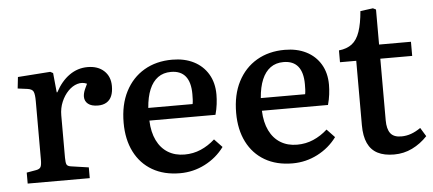

<svg xmlns="http://www.w3.org/2000/svg" viewBox="-48 -787 2045 906"><g transform="rotate(-5 974.0 -334.0)"><path d="M50 0V-52L96 -60Q112 -63 117 -72.5Q122 -82 122 -108V-383Q122 -417 116 -429.5Q110 -442 88 -445L42 -451L48 -505L202 -516L215 -509L224 -417H227Q254 -468 293 -495.5Q332 -523 379 -523Q428 -523 457 -496Q486 -469 486 -424Q486 -396 478 -377Q470 -358 453.5 -348Q437 -338 413 -338Q382 -338 366 -351Q350 -364 350 -385Q350 -393 352 -401.5Q354 -410 358.5 -420.5Q363 -431 370 -445Q348 -455 324.5 -448Q301 -441 281 -420.5Q261 -400 248.5 -370.5Q236 -341 236 -307V-106Q236 -82 240.5 -73.5Q245 -65 262 -63L344 -51V0Z M771 14Q695 14 640 -18Q585 -50 555.5 -108.5Q526 -167 526 -246Q526 -332 558 -394Q590 -456 647 -489.5Q704 -523 780 -523Q838 -523 881.5 -501Q925 -479 949.5 -438Q974 -397 974 -341Q974 -320 971 -295.5Q968 -271 961 -246H648Q650 -191 669 -152Q688 -113 721.5 -92.5Q755 -72 800 -72Q841 -72 877 -87.5Q913 -103 944 -131L981 -92Q945 -43 889.5 -14.5Q834 14 771 14ZM648 -306H858Q860 -316 860.5 -328Q861 -340 861 -353Q861 -409 838 -437.5Q815 -466 769 -466Q733 -466 707.5 -447.5Q682 -429 667 -393.5Q652 -358 648 -306Z M1304 14Q1228 14 1173 -18Q1118 -50 1088.5 -108.5Q1059 -167 1059 -246Q1059 -332 1091 -394Q1123 -456 1180 -489.5Q1237 -523 1313 -523Q1371 -523 1414.5 -501Q1458 -479 1482.5 -438Q1507 -397 1507 -341Q1507 -320 1504 -295.5Q1501 -271 1494 -246H1181Q1183 -191 1202 -152Q1221 -113 1254.5 -92.5Q1288 -72 1333 -72Q1374 -72 1410 -87.5Q1446 -103 1477 -131L1514 -92Q1478 -43 1422.5 -14.5Q1367 14 1304 14ZM1181 -306H1391Q1393 -316 1393.5 -328Q1394 -340 1394 -353Q1394 -409 1371 -437.5Q1348 -466 1302 -466Q1266 -466 1240.5 -447.5Q1215 -429 1200 -393.5Q1185 -358 1181 -306Z M1785 14Q1738 14 1707 -2Q1676 -18 1660.5 -51.5Q1645 -85 1645 -137V-442H1568V-498Q1606 -502 1630 -520.5Q1654 -539 1667 -577Q1680 -615 1685 -674L1745 -682L1759 -675V-509H1910V-442H1759V-150Q1759 -109 1774.5 -88.5Q1790 -68 1826 -68Q1850 -68 1872.5 -76Q1895 -84 1918 -100L1943 -59Q1911 -25 1871 -5.5Q1831 14 1785 14Z"/></g></svg>

Font: Literata 18pt Medium
Style: Regular
Weight: 500
Designer: Latin by Veronika Burian and Jose Scaglione. Greek by Irene Vlachou. Cyrillic by Vera Evstafieva.
Foundry: TypeTogether
Version: Version 3.103;gftools[0.9.29]